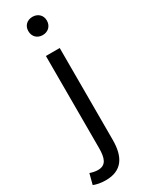

<svg xmlns="http://www.w3.org/2000/svg" viewBox="-304 -814 839 1095"><g transform="rotate(-30 115.5 -266.5)"><path d="M35 242C143 242 184 173 184 62V-543H93V62C93 128 80 169 26 169C7 169 -12 164 -26 159L-44 228C-25 236 3 242 35 242ZM138 -655C173 -655 199 -679 199 -716C199 -751 173 -775 138 -775C102 -775 77 -751 77 -716C77 -679 102 -655 138 -655Z"/></g></svg>

Font: Noto Sans CJK HK
Style: Regular
Weight: 400
Designer: Ryoko NISHIZUKA 西塚涼子 (kana, bopomofo & ideographs); Paul D. Hunt (Latin, Greek & Cyrillic); Sandoll Communications 산돌커뮤니
Foundry: Adobe
Version: Version 2.004;hotconv 1.0.118;makeotfexe 2.5.65603